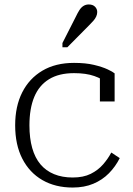

<svg xmlns="http://www.w3.org/2000/svg" viewBox="-20 -829 596 861"><path d="M306 -33Q354 -33 387 -49.5Q420 -66 442.5 -92Q465 -118 479 -145L517 -120Q498 -82 468.5 -52Q439 -22 398.5 -5Q358 12 306 12Q228 12 170 -21.5Q112 -55 80 -117.5Q48 -180 48 -267Q48 -352 79.5 -414.5Q111 -477 170 -512Q229 -547 312 -547Q364 -547 401.5 -538Q439 -529 462.5 -518Q486 -507 494 -500V-374H428V-489Q438 -487 445.5 -483.5Q453 -480 457 -475Q461 -470 462 -465.5Q463 -461 460 -456Q440 -475 403 -488Q366 -501 312 -501Q244 -501 199.5 -473.5Q155 -446 133.5 -394Q112 -342 112 -267Q112 -209 124.5 -165Q137 -121 161.5 -92Q186 -63 222.5 -48Q259 -33 306 -33ZM320 -754Q328 -771 336 -783.5Q344 -796 354.5 -802.5Q365 -809 378 -809Q396 -809 406 -799Q416 -789 416 -775Q416 -765 411.5 -755Q407 -745 398.5 -735.5Q390 -726 380 -716L282 -617H260V-636Z"/></svg>

Font: Roboto Serif ExtraLight
Style: Regular
Weight: 250
Version: Version 1.007